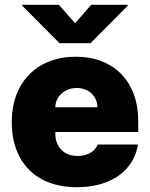

<svg xmlns="http://www.w3.org/2000/svg" viewBox="-20 -775 629 805"><path d="M29.3 -263.7Q29.3 -345.2 62.3 -407.2Q95.2 -469.2 156 -503.2Q216.8 -537.1 297.9 -537.1Q376.5 -537.1 435.5 -504.6Q494.6 -472.2 527.1 -410.9Q559.6 -349.6 559.6 -265.6V-221.7H211.9V-214.8Q211.9 -173.3 237.1 -147.2Q262.2 -121.1 305.7 -121.1Q335.9 -121.1 358.4 -133.8Q380.9 -146.5 389.6 -168.9H558.6Q549.3 -114.3 515.9 -74Q482.4 -33.7 427.7 -12Q373 9.8 301.8 9.8Q217.8 9.8 156.5 -22.9Q95.2 -55.7 62.3 -117.2Q29.3 -178.7 29.3 -263.7ZM388.7 -325.2Q388.2 -348.6 376.7 -367.2Q365.2 -385.7 345.7 -396Q326.2 -406.2 301.8 -406.2Q277.3 -406.2 257.1 -395.8Q236.8 -385.3 224.6 -366.9Q212.4 -348.6 211.9 -325.2ZM294.9 -677.7 362.3 -754.9H515.6V-751L359.4 -593.8H229.5L73.2 -751V-754.9H226.6Z"/></svg>

Font: Pretendard GOV Black
Style: Regular
Weight: 900
Designer: Base glyphs from Inter by Rasmus Andersson; Hangeul glyphs from Noto Sans CJK(Source Han Sans) by Jang Soo-young and Kan
Foundry: Kil Hyung-jin
Version: Version 1.309